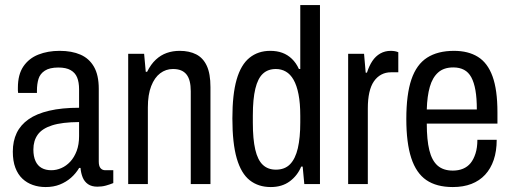

<svg xmlns="http://www.w3.org/2000/svg" viewBox="-20 -744 2067 776"><path d="M164.4 12Q136.5 12 112.5 3.5Q88.5 -4.9 70.5 -21.9Q52.4 -38.9 42.1 -66Q31.8 -93 31.8 -131.2Q31.8 -173.8 47.5 -206.6Q63.3 -239.4 95.5 -261.9Q127.7 -284.5 178.8 -296.5Q229.9 -308.5 299.6 -308.5V-382.8Q299.6 -411.8 291.7 -431Q283.8 -450.2 265.4 -460.6Q247.1 -471.1 215.7 -471.1Q180.8 -471.1 161.4 -458.5Q142 -446 135.6 -425.2Q129.3 -404.4 129.3 -377.9V-368.4H53.3Q52.3 -373.4 52.3 -378.1Q52.3 -382.8 52.3 -389.3Q52.3 -443.1 74.6 -475.7Q96.9 -508.3 135.1 -523.4Q173.2 -538.5 221.1 -538.5Q270 -538.5 305.2 -523.2Q340.5 -507.8 359.8 -474.1Q379.2 -440.4 379.2 -384.9V-90.9Q379.2 -73 386.2 -64.5Q393.3 -56 405.4 -56H437.9V-4.1Q424.4 1.5 408.2 6Q392 10.5 373.6 10.5Q350.6 10.5 335.8 0.4Q321.1 -9.8 314.1 -27.1Q307.1 -44.5 305.4 -65.4H300Q286.5 -42.7 266.9 -25.5Q247.3 -8.4 221.9 1.8Q196.5 12 164.4 12ZM187.2 -56Q208.1 -56 228 -64.7Q247.9 -73.4 264 -90.7Q280.1 -108.1 289.9 -134Q299.6 -159.9 299.6 -193.9V-250.7Q231 -250.3 190.7 -237.4Q150.4 -224.6 132.6 -199.9Q114.9 -175.2 114.9 -139.7Q114.9 -111.8 123.5 -93Q132 -74.3 148.2 -65.2Q164.5 -56 187.2 -56Z M498.1 0V-526.5H562.5L569.1 -453.9H574.6Q589.9 -484.6 609.9 -503Q629.8 -521.5 654 -530Q678.2 -538.5 706.3 -538.5Q745 -538.5 773.1 -524.2Q801.1 -509.8 815.8 -478Q830.6 -446.1 830.6 -392.1V0H751V-375.2Q751 -397.9 746.8 -414.9Q742.6 -432 733.7 -443.1Q724.8 -454.2 711.5 -459.6Q698.2 -465.1 678.9 -465.1Q650.3 -465.1 627.4 -447.8Q604.5 -430.5 591.1 -396Q577.6 -361.5 577.6 -309.8V0Z M1074.3 12Q1024.2 12 989.4 -15.4Q954.7 -42.7 936.9 -103.7Q919.2 -164.8 919.2 -265.5Q919.2 -362.5 936.4 -422.5Q953.7 -482.5 988.4 -510.5Q1023.1 -538.5 1072.1 -538.5Q1099.7 -538.5 1121.2 -530.5Q1142.8 -522.5 1159.7 -506.2Q1176.7 -490 1188.1 -465.2H1193.6V-723.5H1273.2V0H1209.9L1203.3 -70.7H1197.3Q1182.3 -34.3 1151.1 -11.1Q1119.8 12 1074.3 12ZM1095.1 -58.3Q1131.1 -58.3 1152.5 -80.4Q1173.9 -102.5 1183.8 -145.1Q1193.6 -187.7 1193.6 -248.8V-275.9Q1193.6 -327 1186.5 -362.9Q1179.5 -398.8 1166.5 -421.6Q1153.5 -444.3 1135.2 -454.7Q1117 -465.1 1095.1 -465.1Q1062.9 -465.1 1042.5 -446.1Q1022 -427.1 1012 -385.5Q1001.9 -343.9 1001.9 -277.4V-247.9Q1001.9 -181.5 1011.7 -139.4Q1021.5 -97.2 1042.2 -77.8Q1062.9 -58.3 1095.1 -58.3Z M1387.1 0V-526.5H1451.4L1458 -450.2H1463Q1472 -478.1 1485 -497.5Q1498 -517 1517 -527.8Q1535.9 -538.5 1559.4 -538.5Q1568.5 -538.5 1576.3 -537Q1584.2 -535.5 1589.8 -532.9V-451.8H1559.7Q1538.7 -451.8 1521.3 -442.6Q1503.9 -433.4 1491.4 -415.5Q1479 -397.6 1472.8 -370.2Q1466.6 -342.8 1466.6 -305.9V0Z M1810.1 12Q1744.3 12 1703.1 -16.2Q1661.9 -44.5 1642.1 -105.5Q1622.2 -166.5 1622.2 -263Q1622.2 -362.5 1642.8 -423Q1663.4 -483.5 1706.3 -511Q1749.2 -538.5 1815 -538.5Q1872.4 -538.5 1911.6 -514.2Q1950.8 -489.9 1970.6 -435.5Q1990.5 -381.1 1990.5 -290V-244.4H1704.9Q1704.9 -178.9 1715.2 -136.9Q1725.5 -95 1748.6 -74.7Q1771.7 -54.5 1810.2 -54.5Q1833.2 -54.5 1851.4 -62.1Q1869.6 -69.7 1881.9 -84.7Q1894.2 -99.8 1901.8 -123.5Q1909.4 -147.2 1909.4 -178.9H1987.5Q1987.5 -133.5 1975.5 -97.9Q1963.4 -62.3 1940.7 -37.8Q1918.1 -13.4 1885.4 -0.7Q1852.7 12 1810.1 12ZM1704.9 -301.6H1907.2Q1907.2 -347 1901.6 -379Q1896 -411 1884.8 -431.7Q1873.5 -452.4 1855.3 -461.9Q1837.2 -471.5 1812.1 -471.5Q1773.8 -471.5 1750.9 -451.1Q1728 -430.8 1717.2 -393.1Q1706.4 -355.5 1704.9 -301.6Z"/></svg>

Font: Archivo SemiBold Condensed
Style: Regular
Weight: 600
Width: 3
Version: Version 2.001